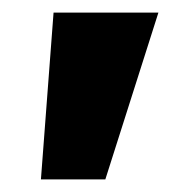

<svg xmlns="http://www.w3.org/2000/svg" viewBox="-20 -720 294 304"><path d="M64.8 -700H230.8L146.8 -436H44.8Z"/></svg>

Font: Easer Grotesk Variable
Style: Regular
Weight: 400
Designer: Boardeaser, Bonnie Shaver-Troup, Thomas Jockin
Foundry: Lexend
Version: Version 1.001;Glyphs 3.1.2 (3151)